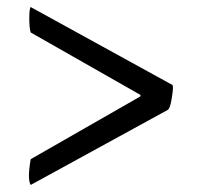

<svg xmlns="http://www.w3.org/2000/svg" viewBox="-20 -544 587 544"><path d="M469 -303Q470 -300 470 -293Q470 -286 466 -262Q462 -238 456 -233L67 -20Q62 -28 62 -46Q62 -64 67 -93L378 -271V-275L67 -452Q63 -464 63 -492Q63 -520 67 -524Z"/></svg>

Font: Lusitana
Style: Regular
Weight: 400
Designer: Ana Paula Megda
Foundry: Ana Paula Megda
Version: Version 1.001; ttfautohint (v1.4.1)